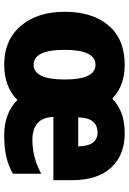

<svg xmlns="http://www.w3.org/2000/svg" viewBox="130 -733 613 913"><g transform="rotate(90 436.5 -276.5)"><path d="M449 -504Q388 -563 289 -563Q166 -563 101 -486Q36 -409 36 -278Q36 -147 103.5 -68.5Q171 10 287 10Q394 10 455 -53Q518 10 623 10Q683 10 725.5 0Q768 -10 806 -31V-166Q763 -143 723.5 -133.5Q684 -124 646 -124Q539 -124 536 -224H837V-310Q837 -434 777 -498.5Q717 -563 615 -563Q559 -563 519 -548Q479 -533 449 -504ZM676 -342H538Q540 -393 559.5 -413.5Q579 -434 609 -434Q675 -434 676 -342ZM358 -278Q358 -130 288 -130Q217 -130 217 -277Q217 -424 288 -424Q358 -424 358 -278Z"/></g></svg>

Font: Noto Sans UI SemiCondensed Black
Style: Regular
Weight: 900
Width: 4
Designer: Monotype Design Team
Foundry: Monotype Imaging Inc.
Version: 1.001